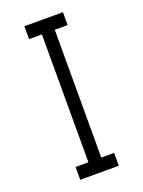

<svg xmlns="http://www.w3.org/2000/svg" viewBox="-150 -870 702 940"><g transform="rotate(-20 200.5 -400.0)"><path d="M301 -733H234V-67H301V0H100V-67H167V-733H100V-800H301Z"/></g></svg>

Font: Dune Rise
Style: Regular
Weight: 400
Version: Version 001.000